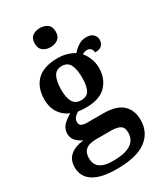

<svg xmlns="http://www.w3.org/2000/svg" viewBox="-242 -865 1037 1203"><g transform="rotate(-30 276.5 -263.5)"><path d="M234 240Q121 240 65 203.5Q9 167 9 99Q9 44 45 14.5Q81 -15 141 -21Q116 -32 95 -53Q74 -74 74 -108Q74 -140 95.5 -164Q117 -188 155 -209Q111 -226 84 -266Q57 -306 57 -363Q57 -450 106.5 -499Q156 -548 259 -548Q294 -548 325.5 -538.5Q357 -529 376 -516Q398 -541 422.5 -556.5Q447 -572 478 -572Q512 -572 528.5 -555.5Q545 -539 545 -516Q545 -495 531 -478Q517 -461 480 -461Q480 -478 470 -489Q460 -500 444 -500Q423 -500 408 -489Q427 -467 440 -435Q453 -403 453 -364Q453 -289 405.5 -239.5Q358 -190 259 -190Q247 -190 229.5 -191Q212 -192 202 -194Q187 -186 175 -172Q163 -158 163 -139Q163 -122 175.5 -113.5Q188 -105 215 -105H333Q429 -105 472.5 -64Q516 -23 516 47Q516 137 447 188.5Q378 240 234 240ZM236 184Q300 184 337.5 171Q375 158 392 134Q409 110 409 77Q409 40 387 26.5Q365 13 321 13H211Q188 13 166 19Q144 25 129.5 42.5Q115 60 115 95Q115 123 127.5 143Q140 163 167 173.5Q194 184 236 184ZM256 -245Q299 -245 315 -276Q331 -307 331 -365Q331 -425 314.5 -458.5Q298 -492 255 -492Q213 -492 196 -457.5Q179 -423 179 -364Q179 -308 196.5 -276.5Q214 -245 256 -245ZM256 -629Q224 -629 202 -645.5Q180 -662 180 -698Q180 -735 202 -751Q224 -767 256 -767Q287 -767 309.5 -751Q332 -735 332 -698Q332 -662 309.5 -645.5Q287 -629 256 -629Z"/></g></svg>

Font: Noto Nastaliq Urdu SemiBold
Style: Regular
Weight: 600
Version: Version 3.007